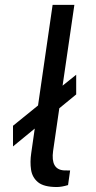

<svg xmlns="http://www.w3.org/2000/svg" viewBox="-20 -763 393 790"><path d="M33.5 -160.5V-245.5L136.5 -329L196.5 -743H286L237.5 -410.5L293.5 -455.5V-374.5L224 -317.5L198.5 -142Q188 -66 242.5 -62L268.5 -61.5L260 -1.5Q233.5 6.5 213.5 6.5Q160.5 6.5 136.5 -13.2Q112.5 -33 107.8 -64.8Q103 -96.5 108.5 -133L123 -234Z"/></svg>

Font: Public Sans
Style: Italic
Weight: 400
Italic angle: -8°
Designer: The Public Sans project authors (U.S. Web Design System). Libre Franklin designed by Pablo Impallari and Rodrigo Fuenzal
Version: Version 1.008; ttfautohint (v1.8.1) -l 8 -r 50 -G 200 -x 14 